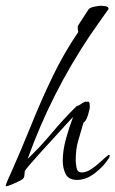

<svg xmlns="http://www.w3.org/2000/svg" viewBox="-27 -625 401 667"><path d="M-6 22Q-7 22 -7 21.5Q-7 21 -7 21Q-7 16 0.5 -1Q8 -18 10 -22Q47 -105 81 -189.5Q115 -274 154.5 -356.5Q194 -439 245 -514Q243 -522 243 -528Q243 -533 244 -536L281 -593Q287 -599 301.5 -602Q316 -605 324 -605Q328 -605 339 -603.5Q350 -602 350 -595Q350 -592 349 -592Q333 -570 317 -547Q301 -524 285 -501Q150 -299 69 -73Q114 -116 154 -164Q194 -212 238 -255Q240 -257 242.5 -257.5Q245 -258 247 -259Q252 -262 259.5 -267Q267 -272 272 -272Q272 -272 272 -271H273Q274 -272 278 -272Q283 -272 284 -266Q285 -260 285 -256Q285 -246 278.5 -225Q272 -204 263 -199Q253 -164 244.5 -135.5Q236 -107 236 -68Q236 -58 239 -42Q242 -26 257 -26Q271 -26 286 -35Q301 -44 315 -56.5Q329 -69 339 -78Q349 -87 352 -87Q354 -87 354 -84Q354 -81 352 -77Q350 -73 348 -71Q332 -46 302 -23Q272 0 241 0Q211 0 201 -20.5Q191 -41 191 -66Q191 -103 202.5 -144Q214 -185 227 -219Q221 -213 203 -193Q185 -173 161 -147Q137 -121 114 -95.5Q91 -70 75.5 -52Q60 -34 59 -30Q58 -24 58 -17.5Q58 -11 54 -5Q52 -2 39 4.5Q26 11 12.5 16.5Q-1 22 -6 22Z"/></svg>

Font: Bonheur Royale
Style: Regular
Weight: 400
Designer: Robert E. Leuschke
Foundry: Robert E. Leuschke
Version: Version 1.010; ttfautohint (v1.8.3)